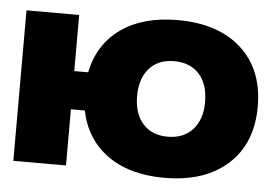

<svg xmlns="http://www.w3.org/2000/svg" viewBox="-44 -590 946 661"><g transform="rotate(5 429.0 -259.5)"><path d="M23 0V-520H205V-326H253Q273 -424 349 -478Q425 -532 545 -532Q685 -532 765 -459.5Q845 -387 845 -259Q845 -132 765 -59.5Q685 13 545 13Q425 13 349 -41.5Q273 -96 253 -194H205V0ZM545 -129Q600 -129 631.5 -164Q663 -199 663 -259Q663 -321 631.5 -355.5Q600 -390 545 -390Q490 -390 459 -355Q428 -320 428 -259Q428 -199 459 -164Q490 -129 545 -129Z"/></g></svg>

Font: Non Bureau Extended
Style: Bold
Weight: 700
Width: 7
Designer: Jona Saucedo
Foundry: Non Foundry
Version: Version 1.000; ttfautohint (v1.8.4)